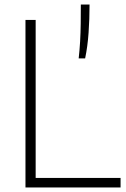

<svg xmlns="http://www.w3.org/2000/svg" viewBox="-20 -828 558 848"><path d="M92.5 0V-740H137.5V-42H512.5V0ZM327.5 -570Q331.5 -605 333.8 -644.2Q336 -683.5 336.5 -725Q337 -766.5 337 -808H375.5Q375.5 -743.5 371.2 -683.2Q367 -623 356 -570Z"/></svg>

Font: Encode Sans SC Condensed Thin ExtraLight
Style: Regular
Weight: 250
Version: Version 3.002